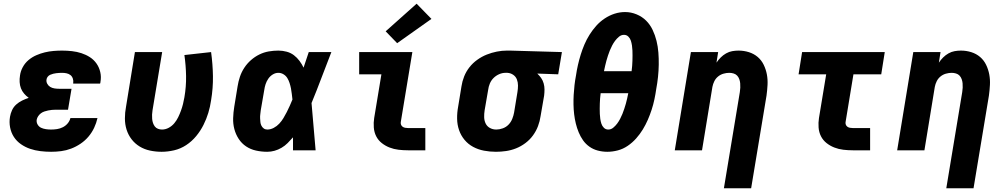

<svg xmlns="http://www.w3.org/2000/svg" viewBox="-20 -811 5440 1036"><path d="M256 8Q227 8 198 4.5Q169 1 142.5 -8Q116 -17 93 -33Q70 -49 55 -72Q40 -95 34.5 -123.5Q29 -152 34 -181Q37 -199 45 -216.5Q53 -234 67.5 -247Q82 -260 99.5 -268.5Q117 -277 135 -283Q121 -293 110 -306Q99 -319 93 -334.5Q87 -350 86 -368Q85 -386 88 -404Q91 -427 103 -449Q115 -471 134 -487Q153 -503 176 -513Q199 -523 222 -528.5Q245 -534 268.5 -536Q292 -538 315 -538Q342 -538 368.5 -535Q395 -532 419.5 -524Q444 -516 465 -502.5Q486 -489 500.5 -468.5Q515 -448 521 -422Q527 -396 522 -369Q522 -367 521.5 -364.5Q521 -362 520 -360H375Q375 -361 375 -361.5Q375 -362 375 -363Q377 -375 373 -387Q369 -399 360 -406Q351 -413 339 -415.5Q327 -418 315 -418Q307 -418 299 -417.5Q291 -417 283 -416Q275 -415 267 -413Q259 -411 251 -407.5Q243 -404 237.5 -397Q232 -390 231 -382Q229 -370 235 -359Q241 -348 251 -342Q261 -336 273.5 -334Q286 -332 299 -332H366L347 -219H280Q270 -219 260 -218Q250 -217 240 -215Q230 -213 219.5 -209.5Q209 -206 200.5 -199.5Q192 -193 186 -184Q180 -175 178 -165Q176 -151 183 -139Q190 -127 202 -121.5Q214 -116 228 -114Q242 -112 256 -112Q272 -112 288 -114.5Q304 -117 319 -124.5Q334 -132 345 -145Q356 -158 360 -174H506Q500 -147 488 -121.5Q476 -96 457.5 -74Q439 -52 414.5 -35.5Q390 -19 363.5 -9Q337 1 310 4.5Q283 8 256 8Z M852 8Q820 8 789.5 1.5Q759 -5 733.5 -20.5Q708 -36 690 -59.5Q672 -83 663 -111.5Q654 -140 654 -172Q654 -204 660 -235L708 -530H855L803 -216Q801 -204 800.5 -192.5Q800 -181 801 -169.5Q802 -158 805.5 -147.5Q809 -137 815.5 -128.5Q822 -120 832.5 -116Q843 -112 854 -112Q873 -112 890.5 -121.5Q908 -131 920.5 -146Q933 -161 941.5 -178.5Q950 -196 956.5 -214Q963 -232 967.5 -250Q972 -268 975 -286Q985 -344 984 -401Q983 -458 975 -514L1119 -530Q1128 -465 1129 -400.5Q1130 -336 1119 -270Q1114 -235 1104 -202Q1094 -169 1078 -137Q1062 -105 1038.5 -76.5Q1015 -48 984.5 -28Q954 -8 919.5 0Q885 8 852 8Z M1422 8Q1391 8 1361.5 1.5Q1332 -5 1308 -21Q1284 -37 1268 -61.5Q1252 -86 1244.5 -114.5Q1237 -143 1238 -173.5Q1239 -204 1244 -235L1262 -345Q1266 -371 1274.5 -396.5Q1283 -422 1298 -445Q1313 -468 1334 -486.5Q1355 -505 1379.5 -517Q1404 -529 1430 -533.5Q1456 -538 1482 -538Q1505 -538 1527 -532Q1549 -526 1566 -513Q1583 -500 1596 -482.5Q1609 -465 1618 -446Q1625 -467 1632 -488Q1639 -509 1646 -530H1768Q1741 -461 1715 -392Q1689 -323 1661 -255Q1667 -191 1672 -127.5Q1677 -64 1683 0H1561Q1561 -18 1561 -35.5Q1561 -53 1561 -70Q1547 -54 1532 -39Q1517 -24 1499 -13.5Q1481 -3 1461.5 2.5Q1442 8 1422 8ZM1422 -112Q1440 -112 1457 -121Q1474 -130 1487 -144Q1500 -158 1509.5 -174Q1519 -190 1527.5 -206.5Q1536 -223 1543.5 -240Q1551 -257 1558 -274Q1556 -289 1554.5 -304Q1553 -319 1550 -334Q1547 -349 1542.5 -363Q1538 -377 1530.5 -389.5Q1523 -402 1510 -410Q1497 -418 1482 -418Q1466 -418 1451.5 -409Q1437 -400 1427.5 -386Q1418 -372 1413 -356.5Q1408 -341 1406 -326L1387 -216Q1386 -205 1384.5 -194.5Q1383 -184 1383.5 -173Q1384 -162 1385 -152Q1386 -142 1390.5 -133Q1395 -124 1403 -118Q1411 -112 1422 -112Z M2182 0Q2156 0 2130.5 -3Q2105 -6 2082 -15Q2059 -24 2040 -39Q2021 -54 2010 -75.5Q1999 -97 1997 -123Q1995 -149 1999 -174L2038 -410H1918V-530H2205L2143 -155Q2141 -147 2143.5 -139.5Q2146 -132 2152 -127.5Q2158 -123 2166 -121.5Q2174 -120 2182 -120H2275V0ZM2123 -578 2061 -642 2228 -791 2308 -709Z M2656 8Q2623 8 2591.5 2Q2560 -4 2533 -18.5Q2506 -33 2486.5 -56.5Q2467 -80 2457 -109Q2447 -138 2446.5 -170.5Q2446 -203 2452 -235L2470 -345Q2474 -372 2484.5 -398.5Q2495 -425 2513 -448Q2531 -471 2555.5 -488.5Q2580 -506 2606.5 -516.5Q2633 -527 2660.5 -532.5Q2688 -538 2715 -538Q2719 -538 2723.5 -538Q2728 -538 2733 -538L3012 -530L2992 -410L2879 -414Q2891 -403 2900 -390Q2909 -377 2913.5 -361Q2918 -345 2918 -328.5Q2918 -312 2916 -295L2897 -185Q2893 -157 2883 -130.5Q2873 -104 2856 -80.5Q2839 -57 2815 -39Q2791 -21 2764.5 -10.5Q2738 0 2710.5 4Q2683 8 2656 8ZM2658 -112Q2675 -112 2693 -118.5Q2711 -125 2724 -138.5Q2737 -152 2744 -169.5Q2751 -187 2754 -204L2772 -314Q2775 -332 2775 -349.5Q2775 -367 2769 -382.5Q2763 -398 2749 -407.5Q2735 -417 2718 -418H2713Q2712 -418 2710.5 -418Q2709 -418 2707 -418Q2690 -418 2673 -410.5Q2656 -403 2643 -390Q2630 -377 2623 -360Q2616 -343 2614 -326L2595 -216Q2592 -197 2592.5 -178.5Q2593 -160 2600.5 -144.5Q2608 -129 2623.5 -120.5Q2639 -112 2658 -112Z M3257 8Q3231 8 3206 1.5Q3181 -5 3160.5 -19.5Q3140 -34 3126 -54Q3112 -74 3102.5 -97Q3093 -120 3087 -144.5Q3081 -169 3078 -194.5Q3075 -220 3074.5 -246.5Q3074 -273 3075.5 -299.5Q3077 -326 3080 -352Q3083 -378 3088 -404Q3092 -432 3098.5 -460.5Q3105 -489 3113.5 -516.5Q3122 -544 3133.5 -571Q3145 -598 3161 -623.5Q3177 -649 3197 -671.5Q3217 -694 3242.5 -711Q3268 -728 3296 -737Q3324 -746 3353 -746Q3385 -746 3415 -733.5Q3445 -721 3466.5 -699.5Q3488 -678 3501.5 -649.5Q3515 -621 3522.5 -590.5Q3530 -560 3532.5 -527.5Q3535 -495 3534.5 -462Q3534 -429 3530.5 -396Q3527 -363 3521 -331Q3517 -303 3511 -274.5Q3505 -246 3496 -218.5Q3487 -191 3475.5 -164.5Q3464 -138 3448.5 -112.5Q3433 -87 3412.5 -64Q3392 -41 3367 -24Q3342 -7 3313.5 0.5Q3285 8 3257 8ZM3239 -427H3388Q3390 -441 3391 -455Q3392 -469 3392.5 -483Q3393 -497 3393 -511Q3393 -525 3392.5 -538.5Q3392 -552 3390 -565.5Q3388 -579 3384 -591.5Q3380 -604 3370.5 -613.5Q3361 -623 3347 -623Q3332 -623 3320 -613Q3308 -603 3299 -591Q3290 -579 3283 -565.5Q3276 -552 3270.5 -538.5Q3265 -525 3260.5 -511Q3256 -497 3252 -483Q3248 -469 3245 -455Q3242 -441 3239 -427ZM3262 -112Q3277 -112 3289 -122Q3301 -132 3310 -144Q3319 -156 3326 -169.5Q3333 -183 3338.5 -196.5Q3344 -210 3348.5 -224Q3353 -238 3357 -251.5Q3361 -265 3364 -279.5Q3367 -294 3370 -308H3221Q3219 -294 3218 -280Q3217 -266 3216.5 -252Q3216 -238 3216 -224Q3216 -210 3216.5 -196.5Q3217 -183 3219 -169.5Q3221 -156 3225 -143.5Q3229 -131 3238.5 -121.5Q3248 -112 3262 -112Z M3886 205 3972 -314Q3972 -314 3972 -314Q3972 -314 3972 -314Q3974 -326 3974.5 -338Q3975 -350 3974 -361.5Q3973 -373 3969 -384Q3965 -395 3957.5 -403Q3950 -411 3938.5 -414.5Q3927 -418 3915 -418Q3900 -418 3884 -413.5Q3868 -409 3855 -398.5Q3842 -388 3834.5 -373Q3827 -358 3824 -342L3768 0H3621L3708 -530H3855L3846 -473Q3856 -488 3869 -501Q3882 -514 3898 -523Q3914 -532 3931 -535Q3948 -538 3965 -538Q3994 -538 4021 -529.5Q4048 -521 4068.5 -503.5Q4089 -486 4101 -461Q4113 -436 4118 -409Q4123 -382 4121.5 -353Q4120 -324 4116 -295L4033 205Z M4582 0Q4556 0 4530.5 -3Q4505 -6 4482 -15Q4459 -24 4440 -39Q4421 -54 4410 -75.5Q4399 -97 4397 -123Q4395 -149 4399 -174L4438 -410H4289L4308 -530H4754L4735 -410H4585L4543 -155Q4541 -147 4543.5 -139.5Q4546 -132 4552 -127.5Q4558 -123 4566 -121.5Q4574 -120 4582 -120H4675V0Z M5086 205 5172 -314Q5172 -314 5172 -314Q5172 -314 5172 -314Q5174 -326 5174.5 -338Q5175 -350 5174 -361.5Q5173 -373 5169 -384Q5165 -395 5157.5 -403Q5150 -411 5138.5 -414.5Q5127 -418 5115 -418Q5100 -418 5084 -413.5Q5068 -409 5055 -398.5Q5042 -388 5034.5 -373Q5027 -358 5024 -342L4968 0H4821L4908 -530H5055L5046 -473Q5056 -488 5069 -501Q5082 -514 5098 -523Q5114 -532 5131 -535Q5148 -538 5165 -538Q5194 -538 5221 -529.5Q5248 -521 5268.5 -503.5Q5289 -486 5301 -461Q5313 -436 5318 -409Q5323 -382 5321.5 -353Q5320 -324 5316 -295L5233 205Z"/></svg>

Font: Iosevka Curly HvExObl
Style: Regular
Weight: 900
Width: 7
Italic angle: -9°
Monospace: yes
Designer: Belleve Invis
Foundry: Belleve Invis
Version: Version 11.1.0; ttfautohint (v1.8.3)